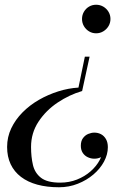

<svg xmlns="http://www.w3.org/2000/svg" viewBox="-20 -550 590 810"><path d="M229 240Q178 240 137.5 229Q97 218 68.5 196.2Q40 174.5 25 142.8Q10 111 10 70Q10 28 27.5 -8.8Q45 -45.5 75.2 -76Q105.5 -106.5 144.2 -128.8Q183 -151 225.8 -164.5Q268.5 -178 311 -180.5L338 -311H358L326.5 -166Q273 -150.5 223.5 -117.5Q174 -84.5 142.5 -36.8Q111 11 111 70Q111 112 119 146Q127 180 153.2 200.2Q179.5 220.5 234 220.5Q272 220.5 304.8 207.5Q337.5 194.5 362.2 172.8Q387 151 401 124.5Q415 98 415 71H434Q434 86 426 96.8Q418 107.5 405.2 113.5Q392.5 119.5 378 119.5Q363.5 119.5 350.2 113.2Q337 107 329 94.8Q321 82.5 321 65Q321 45 330 32.8Q339 20.5 352.2 15Q365.5 9.5 378 9.5Q393.5 9.5 406.2 16.2Q419 23 427 36.8Q435 50.5 435 71Q435 101.5 418.8 131.8Q402.5 162 374 186.2Q345.5 210.5 308.2 225.2Q271 240 229 240ZM385.5 -409.5Q369 -409.5 355.5 -417.8Q342 -426 334 -439.8Q326 -453.5 326 -470Q326 -486.5 334 -500.2Q342 -514 355.5 -522Q369 -530 385.5 -530Q402 -530 415.8 -522Q429.5 -514 437.8 -500.2Q446 -486.5 446 -470Q446 -453.5 437.8 -439.8Q429.5 -426 415.8 -417.8Q402 -409.5 385.5 -409.5Z"/></svg>

Font: Bodoni Moda SC 11pt
Style: Italic
Weight: 400
Italic angle: -13°
Version: Version 2.005